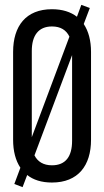

<svg xmlns="http://www.w3.org/2000/svg" viewBox="-20 -745 429 791"><path d="M350 -712 315 -725 297 -676C271 -696 237 -707 194 -707C87 -707 34 -638 34 -531V-169C34 -123 44 -84 64 -54L39 13L73 26L92 -24C117 -4 151 7 194 7C302 7 355 -63 355 -169V-531C355 -577 345 -616 325 -646ZM111 -180V-535C111 -598 138 -636 194 -636C230 -636 253 -621 266 -594ZM194 -64C159 -64 135 -79 122 -105L277 -518V-165C277 -101 251 -64 194 -64Z"/></svg>

Font: VL Bebas Neue Regular
Style: Regular
Weight: 400
Designer: Ryoichi Tsunekawa
Foundry: Ryoichi Tsunekawa
Version: Version 001.003